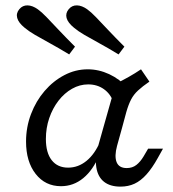

<svg xmlns="http://www.w3.org/2000/svg" viewBox="-20 -685 646 718"><path d="M208.1 11.3Q149.2 11.3 113.3 -34.7Q77.4 -80.6 77.4 -155.6Q77.4 -209.7 96 -258.5Q114.5 -307.3 146.8 -344.8Q179 -382.3 220.6 -404Q262.1 -425.8 308.1 -425.8Q349.2 -425.8 388.3 -407.7Q427.4 -389.5 457.3 -356.5L404 -303.2Q393.5 -333.9 368.5 -351.6Q343.5 -369.4 309.7 -369.4Q278.2 -369.4 249.6 -353.2Q221 -337.1 198.8 -308.5Q176.6 -279.8 164.1 -243.1Q151.6 -206.5 151.6 -165.3Q151.6 -113.7 173.4 -85.9Q195.2 -58.1 234.7 -58.1Q272.6 -58.1 303.6 -83.5Q334.7 -108.9 354.8 -156.5L351.6 -105.6Q328.2 -49.2 291.5 -19Q254.8 11.3 208.1 11.3ZM366.1 -206.5 412.9 -371.8Q438.7 -384.7 461.7 -397.6Q484.7 -410.5 507.3 -425.8L538.7 -379.8Q512.9 -362.1 496.4 -346.8Q479.8 -331.5 470.2 -312.9Q460.5 -294.4 452.4 -266.1L436.3 -206.5ZM417.7 -139.5Q407.3 -100.8 416.1 -78.6Q425 -56.5 454 -56.5Q475 -56.5 489.9 -68.1Q504.8 -79.8 516.9 -100L533.9 -129H589.5L570.2 -94.4Q549.2 -56.5 527.8 -32.7Q506.5 -8.9 483.1 2Q459.7 12.9 430.6 12.9Q391.9 12.9 369 -5.2Q346 -23.4 340.3 -58.5Q334.7 -93.5 348.4 -143.5L366.1 -206.5H436.3ZM238.7 -481.5Q197.6 -506.5 165.7 -523.8Q133.9 -541.1 110.5 -554.8Q87.1 -568.5 71.8 -581.5Q49.2 -600 44.4 -617.7Q39.5 -635.5 52.4 -650.8Q64.5 -665.3 83.1 -664.9Q101.6 -664.5 121.8 -650Q135.5 -640.3 154.4 -620.6Q173.4 -600.8 199.6 -573Q225.8 -545.2 260.5 -510.5ZM423.4 -481.5Q382.3 -506.5 350.4 -523.8Q318.5 -541.1 295.2 -554.8Q271.8 -568.5 256.5 -581.5Q233.9 -600 229 -617.7Q224.2 -635.5 237.1 -650.8Q249.2 -665.3 267.7 -664.9Q286.3 -664.5 306.5 -650Q320.2 -640.3 339.1 -620.6Q358.1 -600.8 384.3 -573Q410.5 -545.2 445.2 -510.5Z"/></svg>

Font: Playfair 5pt SemiExpanded Light
Style: Italic
Weight: 300
Width: 6
Italic angle: -15.6°
Designer: Claus Eggers Sørensen
Foundry: Claus Eggers Sørensen
Version: Version 2.203